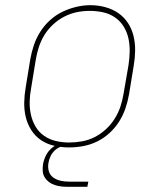

<svg xmlns="http://www.w3.org/2000/svg" viewBox="-20 -561 640 741"><path d="M246 8Q217 8 189 1.5Q161 -5 138.5 -20Q116 -35 101 -58.5Q86 -82 79.5 -109Q73 -136 73.5 -165Q74 -194 79 -223L97 -333Q102 -361 111 -387.5Q120 -414 135.5 -438.5Q151 -463 173 -483Q195 -503 221 -515.5Q247 -528 274.5 -534.5Q302 -541 329 -541Q358 -541 386 -533.5Q414 -526 436.5 -510.5Q459 -495 474 -472Q489 -449 495.5 -421.5Q502 -394 501.5 -365Q501 -336 496 -307L478 -197Q473 -169 464 -142.5Q455 -116 439.5 -91.5Q424 -67 402 -47Q380 -27 354 -14.5Q328 -2 300.5 3Q273 8 246 8ZM246 -11Q271 -11 296.5 -15.5Q322 -20 345.5 -32Q369 -44 389 -62.5Q409 -81 423 -103.5Q437 -126 445 -150.5Q453 -175 457 -200L476 -310Q480 -336 480.5 -362.5Q481 -389 475.5 -413.5Q470 -438 457 -459Q444 -480 423.5 -494Q403 -508 378 -513.5Q353 -519 326 -519Q301 -519 276.5 -514Q252 -509 228.5 -497Q205 -485 185 -466.5Q165 -448 151.5 -426Q138 -404 130 -379.5Q122 -355 118 -330L100 -220Q95 -194 94.5 -168Q94 -142 99.5 -117.5Q105 -93 117.5 -72Q130 -51 150 -37Q170 -23 195 -17Q220 -11 246 -11ZM242 160Q229 160 216 158.5Q203 157 191 153Q179 149 169 141.5Q159 134 152.5 123.5Q146 113 145 100Q144 87 146 73Q149 56 157 39.5Q165 23 179 11Q193 -1 210.5 -6Q228 -11 246 -11L244 0Q230 0 216.5 4.5Q203 9 192 19Q181 29 175 42Q169 55 167 68Q164 85 168.5 100Q173 115 185.5 124Q198 133 213.5 136.5Q229 140 246 140H321L317 160Z"/></svg>

Font: Iosevka Slab ThExObl
Style: Regular
Weight: 100
Width: 7
Italic angle: -9°
Monospace: yes
Designer: Belleve Invis
Foundry: Belleve Invis
Version: Version 11.1.1; ttfautohint (v1.8.3)